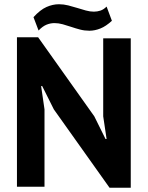

<svg xmlns="http://www.w3.org/2000/svg" viewBox="-20 -881 697 906"><path d="M60 0ZM234 -365 179 -475H174L190 -365V0H60V-705H160L425 -332L478 -225H483L467 -332V-700H597V5H497ZM138 -800Q170 -835 199.5 -848Q229 -861 258 -861Q280 -861 302 -855.5Q324 -850 344.5 -843.5Q365 -837 385 -831.5Q405 -826 423 -826Q439 -826 454 -831Q469 -836 483 -850L508 -783Q480 -757 453.5 -746.5Q427 -736 402 -736Q379 -736 358 -741.5Q337 -747 316.5 -754Q296 -761 276 -766.5Q256 -772 237 -772Q218 -772 199.5 -764.5Q181 -757 162 -737Z"/></svg>

Font: PT Sans
Style: Bold
Weight: 700
Version: Version 2.003W OFL; ttfautohint (v1.6)